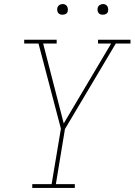

<svg xmlns="http://www.w3.org/2000/svg" viewBox="-20 -932 667 952"><path d="M140 0V-19H236L282 -294L171 -716H100V-735H261V-716H194L296 -320L531 -716H466V-735H627V-716H554L302 -292L257 -19H351V0ZM490 -859Q484 -859 478 -861Q472 -863 468.5 -868Q465 -873 464 -879Q463 -885 464 -891Q465 -896 467.5 -900Q470 -904 473.5 -906.5Q477 -909 481.5 -910.5Q486 -912 490 -912Q497 -912 502.5 -909.5Q508 -907 511.5 -902Q515 -897 516 -891Q517 -885 516 -879Q516 -874 513.5 -870Q511 -866 507 -863.5Q503 -861 499 -860Q495 -859 490 -859ZM290 -859Q284 -859 278 -861Q272 -863 268.5 -868Q265 -873 264 -879Q263 -885 264 -891Q265 -896 267.5 -900Q270 -904 273.5 -906.5Q277 -909 281.5 -910.5Q286 -912 290 -912Q297 -912 302.5 -909.5Q308 -907 311.5 -902Q315 -897 316 -891Q317 -885 316 -879Q316 -874 313.5 -870Q311 -866 307 -863.5Q303 -861 299 -860Q295 -859 290 -859Z"/></svg>

Font: Iosevka Slab Thin Extended
Style: Italic
Weight: 100
Width: 7
Italic angle: -9°
Monospace: yes
Designer: Belleve Invis
Foundry: Belleve Invis
Version: Version 11.1.0; ttfautohint (v1.8.3)